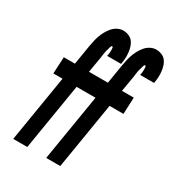

<svg xmlns="http://www.w3.org/2000/svg" viewBox="-178 -850 876 958"><g transform="rotate(30 259.5 -371.5)"><path d="M45 0 108 -383H55L60 -479H124L142 -589Q145 -605 148.5 -621.5Q152 -638 157.5 -653.5Q163 -669 171.5 -684.5Q180 -700 191.5 -713.5Q203 -727 219 -735Q235 -743 251 -743Q267 -743 282 -737Q297 -731 306 -720Q315 -709 320 -694.5Q325 -680 327 -664Q329 -648 328.5 -632Q328 -616 325 -599L324 -593H244V-595Q245 -600 246 -604.5Q247 -609 247 -613.5Q247 -618 247.5 -623Q248 -628 247.5 -632.5Q247 -637 246.5 -642Q246 -647 241 -647Q238 -647 236.5 -643Q235 -639 234 -636Q233 -633 232.5 -630Q232 -627 230.5 -623.5Q229 -620 228.5 -617Q228 -614 227 -611Q226 -608 225.5 -605Q225 -602 224.5 -598.5Q224 -595 223.5 -592Q223 -589 222.5 -586Q222 -583 221.5 -579.5Q221 -576 221 -573L205 -479H273L269 -383H189L126 0ZM235 0 298 -383H245L250 -479H314L332 -589Q335 -605 338.5 -621.5Q342 -638 347.5 -653.5Q353 -669 361.5 -684.5Q370 -700 381.5 -713.5Q393 -727 409 -735Q425 -743 441 -743Q457 -743 472 -737Q487 -731 496 -720Q505 -709 510 -694.5Q515 -680 517 -664Q519 -648 518.5 -632Q518 -616 515 -599L514 -593H434V-595Q435 -600 436 -604.5Q437 -609 437 -613.5Q437 -618 437.5 -623Q438 -628 437.5 -632.5Q437 -637 436.5 -642Q436 -647 431 -647Q428 -647 426.5 -643Q425 -639 424 -636Q423 -633 422.5 -630Q422 -627 420.5 -623.5Q419 -620 418.5 -617Q418 -614 417 -611Q416 -608 415.5 -605Q415 -602 414.5 -598.5Q414 -595 413.5 -592Q413 -589 412.5 -586Q412 -583 411.5 -579.5Q411 -576 411 -573L395 -479H463L459 -383H379L316 0Z"/></g></svg>

Font: Iosevka Oblique
Style: Bold
Weight: 700
Italic angle: -9°
Monospace: yes
Designer: Belleve Invis
Foundry: Belleve Invis
Version: Version 32.5.0; ttfautohint (v1.8.4)